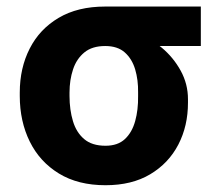

<svg xmlns="http://www.w3.org/2000/svg" viewBox="-20 -542 657 572"><path d="M38.9 -255.9V-266.6Q39 -339.5 68.5 -397.3Q97.9 -455.2 154.7 -488.8Q211.4 -522.5 293.4 -522.5Q304.5 -516 314.8 -500.1Q325.2 -484.2 342 -467.5Q358.9 -450.9 388.9 -441.2Q427.2 -428.6 461.9 -399.9Q496.5 -371.1 518.3 -331.4Q540.1 -291.7 540 -246.1V-236.3Q540.1 -167 511.3 -111.3Q482.4 -55.6 427.6 -22.9Q372.9 9.8 294.3 9.8Q212.5 9.8 155.5 -25.1Q98.4 -60 68.7 -120.2Q39 -180.4 38.9 -255.9ZM187.1 -266.6V-255.9Q187.2 -214.7 197.3 -181.2Q207.3 -147.6 230.7 -127.7Q254 -107.8 294.3 -107.8Q330.9 -107.8 352.1 -127.7Q373.4 -147.6 382.7 -181.2Q392 -214.7 391.4 -255.9V-266.6Q392 -303.9 382.7 -335.2Q373.4 -366.5 351.9 -385.7Q330.4 -404.9 293.4 -404.9Q254.4 -404.9 231.2 -385.7Q207.9 -366.5 197.6 -335.2Q187.2 -303.9 187.1 -266.6ZM578.3 -522.5V-404.9H293.4V-522.5Z"/></svg>

Font: Inter Display V
Style: Regular
Weight: 400
Designer: Rasmus Andersson
Foundry: rsms
Version: Version 3.015;git-src